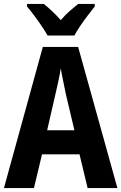

<svg xmlns="http://www.w3.org/2000/svg" viewBox="-20 -953 615 973"><path d="M424 0 383 -171H193L152 0H0L197 -715H376L575 0ZM314 -475Q308 -507 300 -543.5Q292 -580 288 -607Q284 -580 276 -542.5Q268 -505 261 -476L219 -293H357ZM221 -773Q210 -793 191.5 -820.5Q173 -848 153 -874.5Q133 -901 117 -920V-933H202Q221 -918 243.5 -897Q266 -876 288 -851Q311 -878 333 -897Q355 -916 376 -933H460V-920Q445 -901 425 -875Q405 -849 386.5 -821.5Q368 -794 357 -773Z"/></svg>

Font: Noto Sans Condensed
Style: Bold
Weight: 700
Width: 3
Designer: Monotype Design Team
Foundry: Monotype Imaging Inc.
Version: Version 2.013; ttfautohint (v1.8.4.7-5d5b)